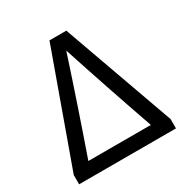

<svg xmlns="http://www.w3.org/2000/svg" viewBox="-165 -846 952 987"><g transform="rotate(-30 311.0 -352.5)"><path d="M599 6H24V-49L262 -711H362L599 -49ZM496 -74Q401 -345 309 -627H312Q220 -345 125 -74Z"/></g></svg>

Font: LXGW 975 Gothic SC
Style: Regular
Weight: 400
Version: Version 2.01;February 25, 2021